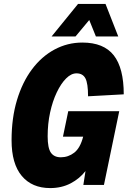

<svg xmlns="http://www.w3.org/2000/svg" viewBox="-20 -943 651 979"><path d="M236 16Q143 16 91 -46Q39 -108 39 -228Q39 -341 66.5 -432.5Q94 -524 143 -589.5Q192 -655 258 -690.5Q324 -726 400 -726Q509 -726 560 -661Q611 -596 611 -462L429 -452Q429 -518 415.5 -543.5Q402 -569 370 -569Q343 -569 317 -543Q291 -517 269.5 -472Q248 -427 235.5 -369.5Q223 -312 223 -248Q223 -188 239.5 -164.5Q256 -141 290 -141Q328 -141 358.5 -164.5Q389 -188 404 -246H301L328 -376H588L510 0H405L416 -71Q386 -32 340 -8Q294 16 236 16ZM243 -757 378 -923H518L583 -757H469L435 -841L365 -757Z"/></svg>

Font: Geist Mono Black
Style: Italic
Weight: 900
Italic angle: -12°
Monospace: yes
Designer: Basement.studio, Andrés Briganti, Mateo Zaragoza
Foundry: Basement.studio, Vercel, Andrés Briganti, Guido Ferreyra, Mateo Zaragoza
Version: Version 1.500; ttfautohint (v1.8.4.7-5d5b)